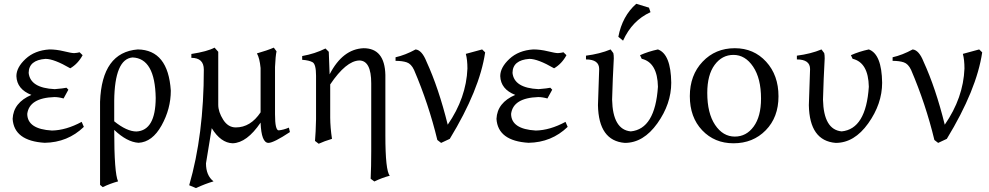

<svg xmlns="http://www.w3.org/2000/svg" viewBox="-20 -732 5118 994"><path d="M211.4 7.3Q52.7 -2.4 45.4 -116.7Q49.3 -200.7 142.6 -240.7Q67.4 -270 64.9 -337.9Q64.9 -382.8 112.3 -427Q159.7 -471.2 235.8 -476.1Q272 -476.1 311 -466.6Q350.1 -457 363.8 -457Q379.9 -458 392.1 -461.4L407.7 -446.3Q383.8 -401.9 343.8 -378.4Q259.8 -427.2 215.8 -427.2Q128.9 -420.9 128.4 -354.5Q136.7 -276.4 263.2 -270.5Q309.6 -274.4 324.2 -277.8L334 -267.6L309.1 -222.2Q283.2 -229.5 261.7 -229.5Q131.8 -225.1 121.1 -142.6Q121.6 -63.5 249 -56.2Q322.3 -57.6 402.8 -101.1L414.1 -75.2Q330.6 5.4 211.4 7.3Z M686.5 -51.3Q785.2 -56.6 786.1 -224.6Q782.7 -430.2 666 -434.6Q573.7 -426.3 571.3 -210.4V-104Q636.7 -51.3 686.5 -51.3ZM511.7 236.8 498 225.1V-205.1Q507.3 -461.4 693.4 -476.1Q850.6 -473.6 864.3 -262.7Q864.3 -168.5 816.4 -82.5Q768.6 3.4 697.3 7.3Q637.2 3.4 571.3 -59.6Q571.3 165.5 591.3 207Q550.3 218.3 511.7 236.8Z M994.6 241.7 959.5 227.1Q1035.2 -33.7 1035.2 -371.6Q1035.2 -432.6 970.7 -432.6V-452.6Q1053.2 -465.3 1090.8 -485.4L1109.9 -463.9V-189.5Q1109.9 -152.8 1135.3 -112.5Q1160.6 -72.3 1200.7 -72.3Q1276.9 -72.3 1329.1 -150.4V-379.9Q1324.2 -431.2 1310.1 -455.6Q1363.3 -470.7 1397.5 -485.4L1411.6 -466.3Q1406.2 -440.9 1403.8 -385.3V-140.6Q1403.8 -57.1 1422.9 -57.1Q1448.2 -59.6 1475.6 -71.3L1481 -48.3Q1397.9 6.8 1370.1 7.8Q1333 7.8 1329.1 -97.2Q1258.3 7.3 1184.6 9.8Q1123 7.8 1076.2 -68.4L1046.4 113.8Q1046.4 176.3 1085.4 207Q1043 219.2 994.6 241.7Z M1918 207.5 1898.9 193.4Q1901.9 130.9 1901.9 52.2V-300.3Q1901.9 -418.9 1839.8 -418.9Q1771.5 -416.5 1689.5 -294.9V-122.6Q1689.9 -72.3 1698.7 -13.2Q1658.2 -1 1629.9 12.2L1610.8 -2.4Q1614.7 -45.9 1616.2 -114.7V-339.8Q1616.2 -399.4 1598.4 -409.7Q1580.6 -419.9 1544.4 -422.4V-441.9Q1610.4 -453.6 1665 -481L1682.1 -463.9L1686.5 -347.2Q1753.9 -478 1862.3 -482.4Q1971.7 -482.4 1975.1 -344.2V-31.2Q1975.1 152.3 1998 177.7Q1958.5 188 1918 207.5Z M2263.7 7.8 2244.1 -7.3Q2199.2 -193.4 2123.5 -370.1Q2108.9 -401.4 2085.9 -409.2Q2063 -417 2027.8 -417V-435.5Q2078.1 -446.8 2131.8 -476.1Q2164.6 -472.2 2188 -413.1Q2251 -275.9 2297.9 -86.4Q2394 -225.6 2399.9 -377Q2399.9 -422.9 2391.6 -453.1L2476.1 -476.1L2491.7 -460.9Q2463.4 -267.6 2308.6 -13.2Z M2716.3 7.3Q2557.6 -2.4 2550.3 -116.7Q2554.2 -200.7 2647.5 -240.7Q2572.3 -270 2569.8 -337.9Q2569.8 -382.8 2617.2 -427Q2664.6 -471.2 2740.7 -476.1Q2776.9 -476.1 2815.9 -466.6Q2855 -457 2868.7 -457Q2884.8 -458 2897 -461.4L2912.6 -446.3Q2888.7 -401.9 2848.6 -378.4Q2764.6 -427.2 2720.7 -427.2Q2633.8 -420.9 2633.3 -354.5Q2641.6 -276.4 2768.1 -270.5Q2814.5 -274.4 2829.1 -277.8L2838.9 -267.6L2814 -222.2Q2788.1 -229.5 2766.6 -229.5Q2636.7 -225.1 2626 -142.6Q2626.5 -63.5 2753.9 -56.2Q2827.1 -57.6 2907.7 -101.1L2918.9 -75.2Q2835.4 5.4 2716.3 7.3Z M3214.8 7.8Q3079.1 -2.9 3075.7 -187.5L3082 -374.5Q3082 -424.3 3013.7 -424.3V-443.8Q3085.9 -453.1 3141.1 -476.1L3155.3 -457Q3157.7 -446.8 3157.7 -429.7Q3151.9 -325.2 3148.9 -216.3Q3152.3 -60.5 3245.6 -51.8Q3371.6 -64 3386.2 -282.7Q3383.8 -408.2 3302.2 -427.7L3293.5 -446.3Q3335.9 -465.3 3386.2 -476.1Q3453.1 -451.7 3455.1 -303.7Q3455.1 -194.3 3383.1 -93.3Q3311 7.8 3214.8 7.8ZM3205.6 -521.5 3181.2 -541.5Q3201.7 -648.9 3273.9 -712.4L3339.8 -692.4L3347.7 -668.9Q3252.9 -626 3205.6 -521.5Z M3784.2 -24.9Q3843.8 -24.9 3881.8 -76.9Q3919.9 -128.9 3919.9 -221.7Q3919.9 -326.2 3878.9 -387Q3837.9 -447.8 3777.3 -447.8Q3717.8 -447.8 3679.7 -396Q3641.6 -344.2 3641.6 -251Q3641.6 -146 3682.1 -85.4Q3722.7 -24.9 3784.2 -24.9ZM3777.3 9.8Q3679.2 9.8 3615.2 -57.6Q3551.3 -125 3551.3 -234.4Q3551.3 -342.8 3617.4 -412.6Q3683.6 -482.4 3784.2 -482.4Q3882.3 -482.4 3946.3 -412.6Q4010.3 -342.8 4010.3 -233.4Q4010.3 -125 3944.3 -57.6Q3878.4 9.8 3777.3 9.8Z M4306.6 7.8Q4170.9 -2.9 4167.5 -187.5L4173.8 -374.5Q4173.8 -424.3 4105.5 -424.3V-443.8Q4177.7 -453.1 4232.9 -476.1L4247.1 -457Q4249.5 -446.8 4249.5 -429.7Q4243.7 -325.2 4240.7 -216.3Q4244.1 -60.5 4337.4 -51.8Q4463.4 -64 4478 -282.7Q4475.6 -408.2 4394 -427.7L4385.3 -446.3Q4427.7 -465.3 4478 -476.1Q4544.9 -451.7 4546.9 -303.7Q4546.9 -194.3 4474.9 -93.3Q4402.8 7.8 4306.6 7.8Z M4836.9 7.8 4817.4 -7.3Q4772.5 -193.4 4696.8 -370.1Q4682.1 -401.4 4659.2 -409.2Q4636.2 -417 4601.1 -417V-435.5Q4651.4 -446.8 4705.1 -476.1Q4737.8 -472.2 4761.2 -413.1Q4824.2 -275.9 4871.1 -86.4Q4967.3 -225.6 4973.1 -377Q4973.1 -422.9 4964.8 -453.1L5049.3 -476.1L5064.9 -460.9Q5036.6 -267.6 4881.8 -13.2Z"/></svg>

Font: Kelvinch
Style: Regular
Weight: 400
Designer: Paul James MIller
Foundry: High-Logic / Made with FontCreator
Version: Version 3.30 September 23, 2016